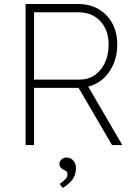

<svg xmlns="http://www.w3.org/2000/svg" viewBox="-20 -720 669 953"><path d="M107 0V-700H369Q426 -700 469.5 -674.5Q513 -649 537.5 -604Q562 -559 562 -500Q562 -421 522.5 -364Q483 -307 418 -290L587 0H536L370 -284H369H149V0ZM149 -325H376Q440 -325 479.5 -374.5Q519 -424 519 -500Q519 -571 478 -615Q437 -659 369 -659H149ZM292 213 276 193Q289 184 302 172Q315 160 315 145Q315 137 311.5 132.5Q308 128 297 123Q275 113 275 92Q275 81 285 71.5Q295 62 311 62Q331 62 344 77Q357 92 357 116Q357 145 342 167.5Q327 190 292 213Z"/></svg>

Font: Readex Pro Light
Style: Regular
Weight: 300
Designer: Bonnie Shaver-Troup, Thomas Jockin
Foundry: Lexend
Version: Version 1.200; ttfautohint (v1.8.3)